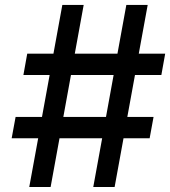

<svg xmlns="http://www.w3.org/2000/svg" viewBox="-20 -747 680 767"><path d="M352.6 0H437.9L473.4 -194.6H577.8L593.4 -279.8H488.6L519.2 -447.4H624.6L639.9 -532.7H534.4L570 -727.3H484.7L449.2 -532.7H278.8L314.3 -727.3H229L193.5 -532.7H88.8L73.5 -447.4H178.3L147.7 -279.8H42.3L26.6 -194.6H132.5L96.9 0H182.2L217.7 -194.6H388.1ZM233 -279.8 263.5 -447.4H433.9L403.4 -279.8Z"/></svg>

Font: Magic Ui Pro Medium
Style: Italic
Weight: 500
Italic angle: -9.39999°
Designer: Stefan Endress, Andreas Faust
Version: Version 1.000;FEAKit 1.0